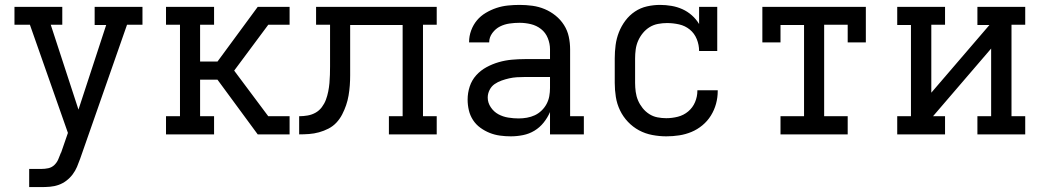

<svg xmlns="http://www.w3.org/2000/svg" viewBox="-20 -548 4240 783"><path d="M99 215V141H148Q163 141 177 138Q191 135 201.5 125Q212 115 217.5 102Q223 89 228 76V75H229L257 -6L102 -447H39V-520H234V-447H187L300 -101L413 -446H366V-520H561V-447H498L307 99Q301 116 294 132.5Q287 149 276 163.5Q265 178 250.5 189Q236 200 219 206Q202 212 184 213.5Q166 215 148 215Z M657 0V-74H714V-447H657V-520H853V-447H796V-297H867L1031 -520H1161V-447H1074L935 -260L1074 -74H1161V0H1031L867 -223H796V-74H853V0Z M1200 0V-74Q1217 -74 1234.5 -77Q1252 -80 1267 -88.5Q1282 -97 1292.5 -111Q1303 -125 1309 -141Q1315 -157 1318.5 -174.5Q1322 -192 1323.5 -209Q1325 -226 1325.5 -243.5Q1326 -261 1326 -278V-447H1269V-520H1761V-447H1705V-74H1761V0H1566V-74H1622V-446H1408V-281Q1408 -260 1408 -240Q1408 -220 1406.5 -199.5Q1405 -179 1401.5 -158.5Q1398 -138 1391.5 -119Q1385 -100 1375.5 -81.5Q1366 -63 1352 -48Q1338 -33 1319.5 -23.5Q1301 -14 1281 -8.5Q1261 -3 1240.5 -1.5Q1220 0 1200 0Z M2063 8Q2041 8 2019 5Q1997 2 1977 -6Q1957 -14 1939 -27Q1921 -40 1909 -58.5Q1897 -77 1892 -98.5Q1887 -120 1887 -142Q1887 -169 1895.5 -195Q1904 -221 1922 -241Q1940 -261 1964 -274Q1988 -287 2014 -294.5Q2040 -302 2067 -304.5Q2094 -307 2120 -307H2223V-347Q2223 -370 2214 -392.5Q2205 -415 2186.5 -429.5Q2168 -444 2145 -449.5Q2122 -455 2099 -455Q2078 -455 2057.5 -452Q2037 -449 2019 -440Q2001 -431 1988 -413.5Q1975 -396 1975 -376V-375H1893V-377Q1893 -401 1901.5 -424Q1910 -447 1925 -465Q1940 -483 1961 -495.5Q1982 -508 2004.5 -515.5Q2027 -523 2051 -525.5Q2075 -528 2099 -528Q2125 -528 2151 -524.5Q2177 -521 2201 -511Q2225 -501 2245.5 -484.5Q2266 -468 2280 -446Q2294 -424 2299.5 -398.5Q2305 -373 2305 -347V-74H2361V0H2223V-91Q2213 -68 2197 -48Q2181 -28 2159.5 -15Q2138 -2 2113 3Q2088 8 2063 8ZM2095 -65Q2112 -65 2129 -68Q2146 -71 2161 -78Q2176 -85 2188.5 -97Q2201 -109 2209 -124Q2217 -139 2220 -155.5Q2223 -172 2223 -189V-234H2121Q2104 -234 2088 -233Q2072 -232 2056.5 -228.5Q2041 -225 2025.5 -219.5Q2010 -214 1997 -205Q1984 -196 1976.5 -181Q1969 -166 1969 -150Q1969 -129 1981.5 -110.5Q1994 -92 2012.5 -82Q2031 -72 2052.5 -68.5Q2074 -65 2095 -65Z M2697 8Q2669 8 2640 2.5Q2611 -3 2586 -16.5Q2561 -30 2541 -51Q2521 -72 2508.5 -98Q2496 -124 2491.5 -152.5Q2487 -181 2487 -210V-310Q2487 -337 2490.5 -364Q2494 -391 2504 -416.5Q2514 -442 2530.5 -464Q2547 -486 2569.5 -501Q2592 -516 2618.5 -522Q2645 -528 2672 -528Q2695 -528 2718.5 -524Q2742 -520 2763 -510.5Q2784 -501 2801.5 -485.5Q2819 -470 2831 -450V-520H2905V-340H2831Q2831 -365 2821.5 -388.5Q2812 -412 2793 -427.5Q2774 -443 2749.5 -448.5Q2725 -454 2700 -454Q2682 -454 2663.5 -450.5Q2645 -447 2629.5 -437.5Q2614 -428 2602 -413.5Q2590 -399 2582.5 -382Q2575 -365 2572.5 -346.5Q2570 -328 2570 -310V-210Q2570 -192 2572.5 -173.5Q2575 -155 2582 -138.5Q2589 -122 2600.5 -107.5Q2612 -93 2627.5 -83Q2643 -73 2661 -69.5Q2679 -66 2697 -66Q2721 -66 2744.5 -72Q2768 -78 2786.5 -93.5Q2805 -109 2814.5 -131.5Q2824 -154 2824 -178V-180H2907V-177Q2907 -150 2900 -124.5Q2893 -99 2879 -76.5Q2865 -54 2844.5 -37Q2824 -20 2800 -10Q2776 0 2750 4Q2724 8 2697 8Z M3437 0H3163V-74H3259V-446H3163V-375H3089V-520H3511V-375H3437V-447H3341V-74H3437Z M3834 0H3639V-74H3695V-446H3639V-520H3834V-447H3778V-170L4015 -446H3966V-520H4161V-447H4105V-74H4161V0H3966V-74H4022V-350L3785 -74H3834Z"/></svg>

Font: Iosevka HT Extended
Style: Regular
Weight: 400
Width: 7
Monospace: yes
Designer: Belleve Invis
Foundry: Belleve Invis
Version: Version 32.3.0; ttfautohint (v1.8.4)